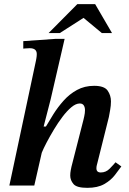

<svg xmlns="http://www.w3.org/2000/svg" viewBox="-20 -893 623 924"><path d="M400 11Q349 11 333.5 -7.5Q318 -26 318 -48Q318 -61 320.5 -74Q323 -87 324 -91L382 -318Q382 -318 385.5 -333.5Q389 -349 389 -363Q389 -377 383 -386Q377 -395 364 -395Q345 -395 323.5 -377Q302 -359 280.5 -330.5Q259 -302 239.5 -269.5Q220 -237 204.5 -207.5Q189 -178 181 -158L145 0H25L153 -601Q153 -601 155 -612Q157 -623 157 -633Q157 -661 123 -661Q114 -661 103 -660Q92 -659 92 -659V-695L248 -706H291L224 -416L190 -284H201Q216 -310 237 -343.5Q258 -377 286 -408.5Q314 -440 350.5 -460Q387 -480 433 -480Q482 -480 498 -457Q514 -434 514 -405Q514 -385 510 -363Q506 -341 504 -330L448 -106Q448 -106 446 -98.5Q444 -91 444 -83Q444 -63 465 -63Q490 -63 508 -81.5Q526 -100 536 -112L564 -92Q551 -74 532 -49.5Q513 -25 481.5 -7Q450 11 400 11ZM268 -734H214L352 -873H438L519 -734H470L382 -807Z"/></svg>

Font: STIX Two Text SemiBold
Style: Italic
Weight: 600
Italic angle: -12°
Designer: Ross Mills, John Hudson & Paul Hanslow, Tiro Typeworks Ltd; with prior portions MicroPress Inc. and Coen Hoffman, Elsevi
Foundry: Tiro Typeworks Ltd
Version: Version 2.13 b171